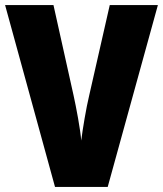

<svg xmlns="http://www.w3.org/2000/svg" viewBox="-20 -734 640 754"><path d="M600 -714H411L330 -358C319 -313 304 -224 299 -182C296 -224 279 -314 269 -359L190 -714H0L196 0H403Z"/></svg>

Font: Noto Sans Condensed Black
Style: Regular
Weight: 900
Width: 3
Designer: Monotype Design Team
Foundry: Monotype Imaging Inc.
Version: Version 2.013